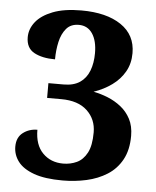

<svg xmlns="http://www.w3.org/2000/svg" viewBox="-53 -769 670 824"><g transform="rotate(5 282.5 -357.0)"><path d="M247.2 10Q170.4 10 123.2 -7.2Q76 -24.4 54.3 -53.2Q32.6 -82 32.6 -117.4Q32.6 -157 59 -177.2Q85.4 -197.4 120.8 -197.4Q120.8 -132.2 155.2 -97.3Q189.6 -62.4 243.2 -62.4Q274.8 -62.4 301.9 -75Q329 -87.6 345.7 -118.9Q362.4 -150.2 362.4 -207.2Q362.4 -263.4 323.4 -300.3Q284.4 -337.2 211.2 -337.2H150.4V-400.8H215.8Q259.2 -400.8 286.1 -419.2Q313 -437.6 325.7 -470.6Q338.4 -503.6 338.4 -546.6Q338.4 -599.4 317.7 -630.4Q297 -661.4 259 -661.4Q224.4 -661.4 205.1 -638.7Q185.8 -616 177.8 -580.2Q169.8 -544.4 169.8 -505Q114.2 -505 79.5 -524Q44.8 -543 44.8 -589.6Q44.8 -625.2 68.8 -655.6Q92.8 -686 141.6 -705Q190.4 -724 264.6 -724Q373 -724 435.9 -681.4Q498.8 -638.8 498.8 -560.4Q498.8 -515.4 478.9 -480.5Q459 -445.6 424.7 -420.8Q390.4 -396 346.8 -381Q377.6 -375.2 408.5 -362.8Q439.4 -350.4 465.6 -329.8Q491.8 -309.2 507.8 -278.8Q523.8 -248.4 523.8 -206.2Q523.8 -145.2 500.8 -103.4Q477.8 -61.6 438.5 -36.8Q399.2 -12 349.6 -1Q300 10 247.2 10Z"/></g></svg>

Font: Noto Serif Hentaigana ExtraLight
Style: Regular
Weight: 200
Designer: Kazuhiro Yamada
Foundry: nipponia
Version: Version 1.000